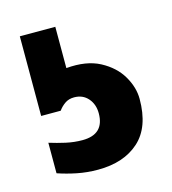

<svg xmlns="http://www.w3.org/2000/svg" viewBox="-75 -125 504 564"><g transform="rotate(-15 177.0 157.0)"><path d="M156.2 375.5Q123 375.5 92.8 369.4Q62.5 363.3 35.2 354V261.2Q59.1 268.6 84 274.2Q108.9 279.8 134.3 279.8Q200.7 279.8 200.7 215.8Q200.7 188.5 184.8 170.2Q168.9 151.9 142.6 151.9Q126 151.9 114.3 160.2Q102.5 168.5 94.7 179.7H35.2V-62.5H143.1V63Q204.6 57.6 245.6 79.3Q286.6 101.1 307.1 136Q327.6 170.9 327.6 206.1Q327.6 292 281.2 333.7Q234.9 375.5 156.2 375.5Z"/></g></svg>

Font: Holtwood One SC
Style: Regular
Weight: 400
Designer: Vernon Adams
Foundry: Vernon Adams
Version: Version 1.100; ttfautohint (v1.8.4.7-5d5b)